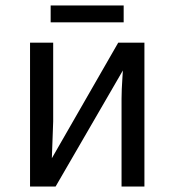

<svg xmlns="http://www.w3.org/2000/svg" viewBox="-20 -685 640 705"><path d="M175.3 -528.3V-239.3L170.4 -104L414.1 -528.3H510.3V0H426.3V-322.3Q426.3 -354 429.7 -402.8L431.2 -426.3L184.1 0H90.3V-528.3ZM434.1 -603H166V-665H434.1Z"/></svg>

Font: Cousine
Style: Regular
Weight: 400
Monospace: yes
Designer: Steve Matteson
Foundry: Monotype Imaging Inc.
Version: Version 1.21